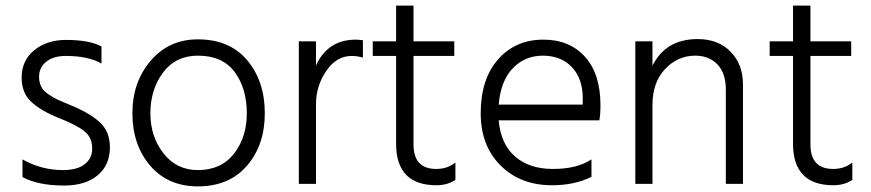

<svg xmlns="http://www.w3.org/2000/svg" viewBox="-20 -654 3097 683"><path d="M341 -489C311.7 -504.3 269.7 -512 215 -512C169.7 -512 132 -499.8 102 -475.5C72 -451.2 57 -418.7 57 -378C57 -340.7 69 -311.3 93 -290C117 -268.7 149.3 -250 190 -234C232 -217.3 262.2 -201.7 280.5 -187C298.8 -172.3 308 -151.7 308 -125C308 -102.3 299.2 -84 281.5 -70C263.8 -56 238 -49 204 -49C152.7 -49 104.7 -61.7 60 -87V-24C97.3 -4 146.7 6 208 6C258.7 6 298.5 -6.2 327.5 -30.5C356.5 -54.8 371 -88 371 -130C371 -168 358.5 -198.2 333.5 -220.5C308.5 -242.8 272.7 -263.3 226 -282C206.7 -290 192.7 -296 184 -300C175.3 -304 164.8 -310.2 152.5 -318.5C140.2 -326.8 131.5 -336 126.5 -346C121.5 -356 119 -367.7 119 -381C119 -403 127.5 -420.8 144.5 -434.5C161.5 -448.2 184.7 -455 214 -455C267.3 -455 309.7 -446 341 -428Z M684 9C758 9 816.2 -15.5 858.5 -64.5C900.8 -113.5 922 -175.7 922 -251C922 -327 901.2 -389.8 859.5 -439.5C817.8 -489.2 759.3 -514 684 -514C615.3 -514 559.3 -488.7 516 -438C472.7 -387.3 451 -325 451 -251C451 -176.3 472 -114.3 514 -65C556 -15.7 612.7 9 684 9ZM684 -456C742.7 -456 786.3 -436.5 815 -397.5C843.7 -358.5 858 -309.7 858 -251C858 -194.3 842.8 -146.5 812.5 -107.5C782.2 -68.5 739.3 -49 684 -49C633.3 -49 592.5 -68.8 561.5 -108.5C530.5 -148.2 515 -195.7 515 -251C515 -307.7 530 -356 560 -396C590 -436 631.3 -456 684 -456Z M1104 -507H1043V0H1104V-283C1104 -326.3 1116.2 -365.8 1140.5 -401.5C1164.8 -437.2 1195 -455 1231 -455C1244.3 -455 1257.7 -453 1271 -449V-511C1259 -512.3 1250.7 -513 1246 -513C1179.3 -513 1132 -482.3 1104 -421Z M1451 -455H1596V-507H1451V-634H1389V-507H1306V-455H1389V-143C1389 -44.3 1437 5 1533 5C1558.3 5 1580.7 -1.3 1600 -14V-76C1581.3 -60.7 1558.7 -53 1532 -53C1478 -53 1451 -82 1451 -140Z M2053 -282H1754C1758.7 -338 1775.3 -381 1804 -411C1832.7 -441 1868.3 -456 1911 -456C1954.3 -456 1988.8 -442.3 2014.5 -415C2040.2 -387.7 2053 -351 2053 -305ZM2084 -87C2050 -64.3 2004.3 -53 1947 -53C1891 -53 1846 -67.8 1812 -97.5C1778 -127.2 1758.7 -170 1754 -226H2112C2114.7 -239.3 2116 -257.3 2116 -280C2116 -354 2097.7 -411.3 2061 -452C2024.3 -492.7 1975 -513 1913 -513C1847 -513 1793.3 -489.7 1752 -443C1710.7 -396.3 1690 -332.3 1690 -251C1690 -174.3 1713.5 -112.5 1760.5 -65.5C1807.5 -18.5 1868.7 5 1944 5C1997.3 5 2044 -5 2084 -25Z M2301 -507H2240V0H2301V-280C2301 -334 2316 -376.8 2346 -408.5C2376 -440.2 2411.7 -456 2453 -456C2485.7 -456 2512 -445.7 2532 -425C2552 -404.3 2562 -374.3 2562 -335V0H2623V-354C2623 -401.3 2608.3 -440 2579 -470C2549.7 -500 2510.7 -515 2462 -515C2386 -515 2332.3 -483.3 2301 -420Z M2863 -455H3008V-507H2863V-634H2801V-507H2718V-455H2801V-143C2801 -44.3 2849 5 2945 5C2970.3 5 2992.7 -1.3 3012 -14V-76C2993.3 -60.7 2970.7 -53 2944 -53C2890 -53 2863 -82 2863 -140Z"/></svg>

Font: Hind Light
Style: Regular
Weight: 300
Designer: Manushi Parikh, Satya Rajpurohit
Foundry: Indian Type Foundry
Version: Version 1.201;PS 1.0;hotconv 1.0.78;makeotf.lib2.5.61930; tt